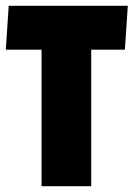

<svg xmlns="http://www.w3.org/2000/svg" viewBox="-25 -641 460 661"><path d="M405 -470H289V0H118V-470H-5L5 -621H415Z"/></svg>

Font: Passion One
Style: Regular
Weight: 400
Designer: Alejandro Lo Celso
Foundry: Fontstage
Version: Version 1.002